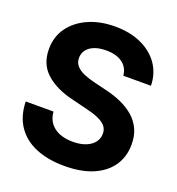

<svg xmlns="http://www.w3.org/2000/svg" viewBox="-135 -846 892 967"><g transform="rotate(20 311.0 -363.0)"><path d="M316.6 10.4Q228.5 10.4 163.3 -16.6Q98.1 -43.5 61.7 -96.7Q25.3 -149.9 23.2 -228.5H172.1Q174.8 -192.2 193.4 -167.7Q212 -143.2 243.3 -130.9Q274.6 -118.6 314.8 -118.6Q354 -118.6 383 -129.9Q412 -141.2 428 -161.5Q443.9 -181.7 443.9 -208.6Q443.9 -233 429.4 -249.5Q414.9 -265.9 387.4 -277.7Q359.9 -289.6 320.1 -298.8L240.6 -318.4Q148.7 -340.4 95.7 -388.4Q42.6 -436.4 42.6 -517.2Q42.6 -583.2 78.3 -632.7Q114.1 -682.1 176.3 -709.7Q238.6 -737.3 318.2 -737.3Q399.3 -737.3 459.7 -709.5Q520.1 -681.7 554 -632.4Q587.8 -583 588.9 -518.4H440.8Q436.8 -561.2 404.5 -585Q372.3 -608.8 317 -608.8Q279.7 -608.8 253.5 -598.3Q227.3 -587.8 213.8 -569.2Q200.2 -550.7 200.2 -527Q200.2 -501.3 215.8 -484Q231.3 -466.8 257.6 -455.8Q283.8 -444.8 315 -437.3L380.1 -421.5Q427.4 -410.7 467.3 -392.9Q507.2 -375 536.8 -349.2Q566.3 -323.3 582.5 -288.3Q598.6 -253.2 598.6 -207.8Q598.6 -141.3 565.1 -92.2Q531.5 -43.2 468.6 -16.4Q405.6 10.4 316.6 10.4Z"/></g></svg>

Font: Inter Tight
Style: Regular
Weight: 400
Designer: Rasmus Andersson
Foundry: rsms
Version: Version 3.002